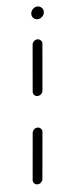

<svg xmlns="http://www.w3.org/2000/svg" viewBox="-49 -662 232 689"><g transform="rotate(-5 67.0 -318.0)"><path d="M88.9 -610.7Q88.9 -620.7 96.3 -628.3Q103.7 -635.9 113.7 -635.9Q122.2 -635.9 128.3 -629.8Q134.4 -623.7 134.4 -615.2Q134.4 -605.2 126.9 -597.8Q119.3 -590.4 109.3 -590.4Q100.7 -590.4 94.8 -596.3Q88.9 -602.2 88.9 -610.7ZM57.8 0Q50.4 0 45.7 -5.4Q41.1 -10.7 41.9 -17.8L56.7 -185.2Q57.4 -192.6 63 -197.8Q68.5 -203 75.6 -203Q82.6 -203 87.6 -197.8Q92.6 -192.6 91.9 -185.2L77 -17.8Q76.3 -10.4 70.6 -5.2Q64.8 0 57.8 0ZM85.6 -315.9Q78.1 -315.9 73.5 -320.9Q68.9 -325.9 69.6 -333.3L84.1 -501.1Q84.8 -508.1 90.4 -513.3Q95.9 -518.5 103 -518.5Q110 -518.5 115 -513.3Q120 -508.1 119.3 -501.1L104.8 -333.3Q104.1 -325.9 98.3 -320.9Q92.6 -315.9 85.6 -315.9Z"/></g></svg>

Font: 26F Galaxy Sans Light
Style: Italic
Weight: 300
Italic angle: -5°
Designer: C₂₉H₂₅N₃O₅
Version: Version 1.200